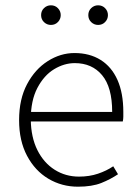

<svg xmlns="http://www.w3.org/2000/svg" viewBox="-20 -692 523 724"><path d="M274 12Q213 12 162.5 -18Q112 -48 82 -104.5Q52 -161 52 -239Q52 -318 82 -374.5Q112 -431 160 -461.5Q208 -492 261 -492Q318 -492 359.5 -466Q401 -440 423 -390.5Q445 -341 445 -270Q445 -261 445 -252Q445 -243 443 -234H80V-270H403Q403 -363 365 -408.5Q327 -454 262 -454Q222 -454 184 -431Q146 -408 121 -360.5Q96 -313 96 -241Q97 -174 121 -126Q145 -78 186 -52Q227 -26 278 -26Q317 -26 349.5 -37Q382 -48 407 -65L425 -35Q397 -16 362 -2Q327 12 274 12ZM172 -598Q157 -598 146 -608.5Q135 -619 135 -635Q135 -651 146 -661.5Q157 -672 172 -672Q188 -672 198.5 -661Q209 -650 209 -635Q209 -620 198.5 -609Q188 -598 172 -598ZM350 -598Q335 -598 324 -608.5Q313 -619 313 -635Q313 -651 324 -661.5Q335 -672 350 -672Q366 -672 376.5 -661Q387 -650 387 -635Q387 -620 376.5 -609Q366 -598 350 -598Z"/></svg>

Font: Mada Light
Style: Regular
Weight: 300
Designer: Khaled Hosny
Version: Version 1.5